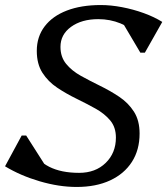

<svg xmlns="http://www.w3.org/2000/svg" viewBox="-26 -726 664 762"><path d="M278 16Q208 16 131.5 -6.5Q55 -29 -6 -66L60 -188H78L166 -50L98 -71V-136Q122 -88 169.5 -64Q217 -40 288 -40Q353 -40 393.5 -79.5Q434 -119 434 -180Q434 -221 411.5 -248Q389 -275 353 -295Q317 -315 277 -334.5Q237 -354 201 -378Q165 -402 142.5 -437Q120 -472 120 -524Q120 -580 151 -621Q182 -662 239 -684Q296 -706 374 -706Q414 -706 458.5 -697.5Q503 -689 544.5 -674Q586 -659 618 -639L549 -517H531L447 -659L531 -636L518 -587Q494 -616 452.5 -633Q411 -650 364 -650Q298 -650 256 -619.5Q214 -589 214 -540Q214 -500 236.5 -472.5Q259 -445 295 -425Q331 -405 371 -385.5Q411 -366 447 -342Q483 -318 505.5 -283Q528 -248 528 -196Q528 -131 497.5 -83.5Q467 -36 411 -10Q355 16 278 16Z"/></svg>

Font: Platypi Light Light
Style: Italic
Weight: 300
Italic angle: -13°
Version: Version 1.200